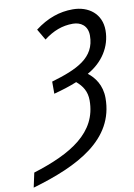

<svg xmlns="http://www.w3.org/2000/svg" viewBox="-158 -786 720 1028"><g transform="rotate(-10 202.5 -272.0)"><path d="M-43 101 -60 180C191 107 402 0 402 -226C402 -297 366 -343 331 -370C414 -416 465 -494 465 -583C465 -673 397 -724 311 -724C239 -724 172 -701 105 -650L140 -590C191 -629 241 -648 298 -648C341 -648 378 -624 378 -570C378 -448 275 -403 136 -362V-296C181 -308 223 -321 262 -337C295 -309 316 -277 316 -228C316 -53 165 36 -43 101Z"/></g></svg>

Font: Noto Sans ExtraCondensed
Style: Italic
Weight: 400
Width: 2
Italic angle: -12°
Designer: Monotype Design Team
Foundry: Monotype Imaging Inc.
Version: Version 2.013